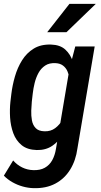

<svg xmlns="http://www.w3.org/2000/svg" viewBox="-23 -770 527 999"><path d="M368.7 -528.3H469.7L379.9 2Q371.6 64.5 342.3 112.1Q313 159.7 264.9 185.3Q216.8 210.9 150.9 209Q122.6 208 94.7 200.2Q66.9 192.4 41.5 178Q16.1 163.6 -2.9 144L45.4 64.9Q65.4 87.9 92.3 101.1Q119.1 114.3 149.9 115.2Q185.5 116.7 210.2 102.8Q234.9 88.9 248.8 63.5Q262.7 38.1 268.1 4.9L338.9 -414.6ZM31.2 -240.7 36.1 -281.7Q41.5 -326.2 54.7 -372.1Q67.9 -418 91.8 -456.3Q115.7 -494.6 152.8 -517.3Q189.9 -540 243.2 -538.1Q290 -536.6 316.9 -512Q343.8 -487.3 356.2 -449.2Q368.7 -411.1 371.1 -369.1Q373.5 -327.1 370.6 -291L363.3 -233.4Q356.9 -195.8 343 -152.8Q329.1 -109.9 306.2 -72.3Q283.2 -34.7 249.3 -11.5Q215.3 11.7 168.5 10.7Q118.7 9.3 89.4 -14.9Q60.1 -39.1 46.1 -77.1Q32.2 -115.2 29.5 -158.4Q26.9 -201.7 31.2 -240.7ZM147.5 -284.2 142.6 -241.7Q140.6 -220.7 139.6 -194.3Q138.7 -168 143.1 -143.8Q147.5 -119.6 162.4 -103.8Q177.2 -87.9 207.5 -86.9Q240.2 -85.4 264.2 -103.3Q288.1 -121.1 302.5 -148.7Q316.9 -176.3 323.2 -204.6L340.3 -319.3Q341.8 -338.9 338.9 -359.6Q335.9 -380.4 328.1 -398.7Q320.3 -417 304.9 -428.7Q289.6 -440.4 266.6 -441.4Q233.9 -443.4 212.2 -429Q190.4 -414.6 177.2 -390.4Q164.1 -366.2 157.2 -337.9Q150.4 -309.6 147.5 -284.2ZM222.7 -602.5 338.4 -750H475.6L322.8 -602.5Z"/></svg>

Font: Roboto Condensed Medium
Style: Italic
Weight: 500
Italic angle: -12°
Designer: Christian Robertson
Foundry: Google
Version: Version 3.0; 2020